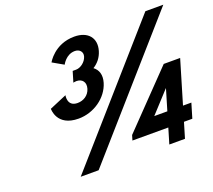

<svg xmlns="http://www.w3.org/2000/svg" viewBox="-136 -1008 1317 1187"><g transform="rotate(-20 523.0 -414.0)"><path d="M346 -685C346 -685 374.2 -743 433.2 -743C463.2 -743 484.7 -721 475.8 -691C465.6 -657 430.2 -632 402.2 -632H379.2L358.3 -562C358.3 -562 368.2 -565 379.2 -565C417.2 -565 438.9 -537 427 -497C415.1 -457 379.5 -435 340.5 -435C270.5 -435 285.7 -506 285.7 -506L172.4 -458C172.4 -458 168.8 -342 313.8 -342C413.8 -342 507.2 -407 534 -497C548.6 -546 535.3 -582 505.8 -604C537.8 -624 561.4 -653 573.1 -692C596.9 -772 549.5 -828 460.5 -828C328.5 -828 274.2 -726 274.2 -726ZM1045.7 -825H927.7L202 0H320ZM946.7 -197 1030.9 -480H922.9L588.9 -134L579.1 -101H815.1L785 0H888L918.1 -101H973.1L1001.7 -197ZM884.5 -334 843.7 -197H757.7L883.5 -334Z"/></g></svg>

Font: Hussar
Style: BdOblThree
Weight: 700
Foundry: Cannot Into Space Fonts
Version: Version 2.00